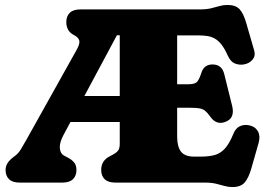

<svg xmlns="http://www.w3.org/2000/svg" viewBox="-20 -738 1091 776"><path d="M557.5 -700 511 -595.5H452.5L237 -193Q220 -161.5 221.8 -139.2Q223.5 -117 240 -108.5L256 -100Q271 -92 280 -80.8Q289 -69.5 289 -51Q289 -27.5 275 -13.8Q261 0 231.5 0H60Q30.5 0 16.5 -13.8Q2.5 -27.5 2.5 -51Q2.5 -78.5 31.5 -101L42.5 -109.5Q54 -118 64 -134.2Q74 -150.5 85.5 -171L290 -537Q304 -562 300.2 -574.8Q296.5 -587.5 277.5 -597Q262.5 -605 255.2 -618Q248 -631 248 -649Q248 -672.5 262 -686.2Q276 -700 305.5 -700ZM231 -350H523V-245H231ZM586 -397.5H742Q769.5 -397.5 778 -409Q786.5 -420.5 794 -444Q804.5 -477.5 839 -477.5Q877 -477.5 886.5 -438L918.5 -309Q930.5 -258.5 888.5 -244.5Q853.5 -232.5 829.5 -267Q819 -281.5 810.2 -289.2Q801.5 -297 787.8 -299.8Q774 -302.5 748.5 -302.5H586ZM464 -157V-700H787.5Q814.5 -700 833 -704.5Q851.5 -709 867 -713.5Q882.5 -718 899.5 -718Q932.5 -718 948.5 -700.5Q964.5 -683 975.5 -644L1007.5 -533.5Q1013.5 -512.5 1000.8 -497Q988 -481.5 965.5 -477.5Q947.5 -474.5 929.8 -481.2Q912 -488 900.5 -513.5Q888 -541.5 875.2 -557.8Q862.5 -574 848.2 -582Q834 -590 817.5 -592.5Q801 -595 780.5 -595H696V-186Q696 -145.5 711.5 -125.2Q727 -105 765 -105H790.5Q823.5 -105 847 -111.2Q870.5 -117.5 888.5 -137Q906.5 -156.5 922.5 -195.5Q931.5 -219 948.8 -227.5Q966 -236 987.5 -231.5Q1011.5 -226.5 1022.2 -207.5Q1033 -188.5 1025.5 -161.5L995.5 -56Q984.5 -18 968.5 0Q952.5 18 919.5 18Q902.5 18 887 13.5Q871.5 9 853 4.5Q834.5 0 807.5 0H446.5Q417 0 403 -13.8Q389 -27.5 389 -51Q389 -88 422 -105.5L438 -114Q449.5 -120 456.8 -128.8Q464 -137.5 464 -157Z"/></svg>

Font: Fraunces SuperSoft Wonky
Style: Regular
Weight: 900
Version: Version 1.000;[b76b70a41]